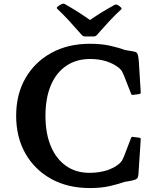

<svg xmlns="http://www.w3.org/2000/svg" viewBox="-20 -990 850 1022"><path d="M623 -951Q631 -945 624 -939Q593 -911 561 -876.5Q529 -842 495 -803Q489 -796 479 -796H432Q423 -796 416 -803Q382 -842 349.5 -877.5Q317 -913 286 -942Q278 -948 287 -955Q292 -959 297.5 -962.5Q303 -966 308 -968Q317 -973 326 -968Q366 -945 402 -922Q438 -899 471 -875H447Q479 -898 514.5 -920Q550 -942 588 -963Q596 -968 605 -964Q610 -962 614.5 -958.5Q619 -955 623 -951ZM458 11Q341 11 253 -37.5Q165 -86 115.5 -172.5Q66 -259 66 -374Q66 -488 115.5 -574Q165 -660 253.5 -708.5Q342 -757 458 -757Q520 -757 566.5 -746.5Q613 -736 644 -724L686 -717Q699 -715 705 -711.5Q711 -708 714 -697Q717 -686 719 -663L729 -500Q731 -491 720 -489L689 -485Q680 -483 677 -493L639 -590Q633 -604 628.5 -611.5Q624 -619 614 -628Q584 -652 545 -664Q506 -676 460 -676Q386 -676 332.5 -639.5Q279 -603 250.5 -535.5Q222 -468 222 -373Q222 -280 250.5 -212Q279 -144 331.5 -107Q384 -70 456 -70Q503 -70 543 -81.5Q583 -93 613 -117Q625 -128 629.5 -135.5Q634 -143 639 -155L677 -254Q680 -264 690 -261L721 -257Q731 -256 729 -246L717 -64Q716 -52 713 -45Q710 -38 700 -34Q690 -30 668 -26L644 -22Q613 -11 566.5 0Q520 11 458 11Z"/></svg>

Font: Hahmlet SemiBold
Style: Regular
Weight: 600
Version: Version 1.002